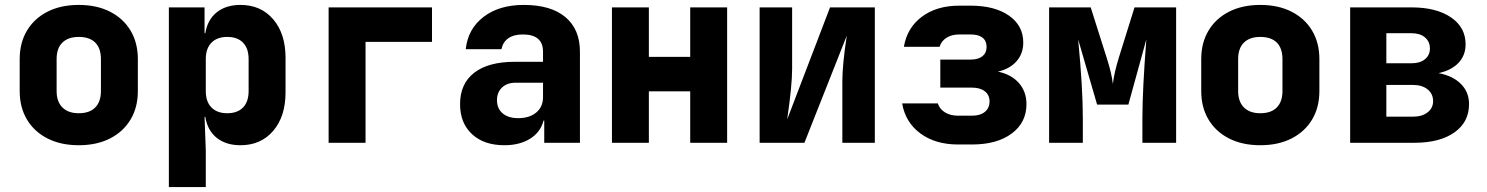

<svg xmlns="http://www.w3.org/2000/svg" viewBox="-20 -580 6040 780"><path d="M60 -210V-340Q60 -406 89.5 -455.5Q119 -505 173 -532.5Q227 -560 300 -560Q373 -560 427 -532.5Q481 -505 510.5 -455.5Q540 -406 540 -340V-210Q540 -144 510.5 -94.5Q481 -45 427 -17.5Q373 10 300 10Q227 10 173 -17.5Q119 -45 89.5 -94.5Q60 -144 60 -210ZM390 -210V-340Q390 -384 367 -407Q344 -430 300 -430Q257 -430 233.5 -407Q210 -384 210 -340V-210Q210 -167 233.5 -143.5Q257 -120 300 -120Q344 -120 367 -143.5Q390 -167 390 -210Z M1140 -345V-205Q1140 -107 1090 -48.5Q1040 10 957 10Q898 10 860.5 -20Q823 -50 814 -105H811L816 30V180H666V-550H811V-445H814Q823 -500 860.5 -530Q898 -560 957 -560Q1040 -560 1090 -501.5Q1140 -443 1140 -345ZM990 -340Q990 -383 967.5 -406.5Q945 -430 903 -430Q862 -430 839 -406.5Q816 -383 816 -340V-210Q816 -167 839 -143.5Q862 -120 903 -120Q945 -120 967.5 -143.5Q990 -167 990 -210Z M1465 0H1315V-550H1735V-410H1465Z M2336 -370V0H2191V-90H2188Q2176 -43 2133.5 -16.5Q2091 10 2029 10Q1946 10 1897.5 -35Q1849 -80 1849 -157Q1849 -240 1906.5 -284.5Q1964 -329 2072 -329H2186V-370Q2186 -440 2104 -440Q2067 -440 2045 -424.5Q2023 -409 2017 -380H1872Q1881 -463 1944.5 -511.5Q2008 -560 2108 -560Q2218 -560 2277 -510.5Q2336 -461 2336 -370ZM2186 -185V-244H2075Q2040 -244 2019.5 -224.5Q1999 -205 1999 -173Q1999 -139 2022 -119.5Q2045 -100 2085 -100Q2131 -100 2158.5 -123Q2186 -146 2186 -185Z M2616 0H2466V-550H2616V-349H2784V-550H2934V0H2784V-209H2616Z M3066 0V-550H3198V-300Q3198 -233 3178 -95L3352 -550H3534V0H3402V-250Q3402 -316 3420 -435L3248 0Z M4150 -157Q4150 -82 4090 -37.5Q4030 7 3929 7H3872Q3780 7 3719 -38Q3658 -83 3645 -160H3790Q3797 -137 3819 -123.5Q3841 -110 3872 -110H3929Q3962 -110 3981 -125.5Q4000 -141 4000 -168Q4000 -194 3981 -209Q3962 -224 3929 -224H3800V-338H3923Q3954 -338 3971 -351.5Q3988 -365 3988 -389Q3988 -414 3971.5 -427Q3955 -440 3923 -440H3877Q3846 -440 3825 -426.5Q3804 -413 3797 -390H3652Q3665 -467 3725 -512Q3785 -557 3877 -557H3923Q4021 -557 4079 -516.5Q4137 -476 4137 -407Q4137 -362 4109.5 -331Q4082 -300 4034 -289Q4088 -278 4119 -243Q4150 -208 4150 -157Z M4242 0V-550H4411L4476 -345Q4496 -283 4501 -239Q4506 -283 4525 -345L4589 -550H4758V0H4621V-100Q4621 -214 4637 -420L4564 -155H4437L4360 -420Q4379 -223 4379 -100V0Z M4860 -210V-340Q4860 -406 4889.5 -455.5Q4919 -505 4973 -532.5Q5027 -560 5100 -560Q5173 -560 5227 -532.5Q5281 -505 5310.5 -455.5Q5340 -406 5340 -340V-210Q5340 -144 5310.5 -94.5Q5281 -45 5227 -17.5Q5173 10 5100 10Q5027 10 4973 -17.5Q4919 -45 4889.5 -94.5Q4860 -144 4860 -210ZM5190 -210V-340Q5190 -384 5167 -407Q5144 -430 5100 -430Q5057 -430 5033.5 -407Q5010 -384 5010 -340V-210Q5010 -167 5033.5 -143.5Q5057 -120 5100 -120Q5144 -120 5167 -143.5Q5190 -167 5190 -210Z M5948 -157Q5948 -84 5888.5 -42Q5829 0 5727 0H5465V-550H5714Q5815 -550 5874.5 -509.5Q5934 -469 5934 -400Q5934 -355 5905 -324.5Q5876 -294 5824 -283Q5882 -272 5915 -239Q5948 -206 5948 -157ZM5612 -445V-323H5715Q5749 -323 5769 -339.5Q5789 -356 5789 -383Q5789 -411 5769 -428Q5749 -445 5715 -445ZM5720 -106Q5757 -106 5779.5 -123.5Q5802 -141 5802 -169Q5802 -199 5779.5 -217Q5757 -235 5720 -235H5612V-106Z"/></svg>

Font: JetBrains Mono Extra Bold
Style: Regular
Weight: 800
Monospace: yes
Designer: Philipp Nurullin, Konstantin Bulenkov
Foundry: JetBrains
Version: 2.002